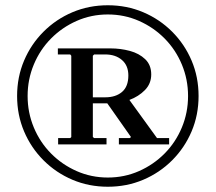

<svg xmlns="http://www.w3.org/2000/svg" viewBox="-20 -700 821 730"><path d="M390 10Q318 10 255.5 -16.5Q193 -43 145.5 -90.5Q98 -138 71.5 -200.5Q45 -263 45 -335Q45 -407 71.5 -469.5Q98 -532 145.5 -579.5Q193 -627 255.5 -653.5Q318 -680 390 -680Q462 -680 524.5 -653.5Q587 -627 634.5 -579.5Q682 -532 708.5 -469.5Q735 -407 735 -335Q735 -263 708.5 -200.5Q682 -138 634.5 -90.5Q587 -43 524.5 -16.5Q462 10 390 10ZM390 -25Q453 -25 508.5 -49.5Q564 -74 606 -116.5Q648 -159 671.5 -215.5Q695 -272 695 -335Q695 -398 671.5 -454.5Q648 -511 606 -553.5Q564 -596 508.5 -620.5Q453 -645 390 -645Q327 -645 271.5 -620.5Q216 -596 174 -553.5Q132 -511 108.5 -454.5Q85 -398 85 -335Q85 -272 108.5 -215.5Q132 -159 174 -116.5Q216 -74 271.5 -49.5Q327 -25 390 -25ZM201 -151V-175H247L251 -179V-488L247 -493H200V-516H400Q438 -516 473.5 -506.5Q509 -497 532 -475Q555 -453 555 -417Q555 -382 531 -357.5Q507 -333 472 -320L577 -175H623V-151H432V-175H473L478 -179L388 -307H333V-179L338 -175H385V-151ZM333 -330H380Q420 -330 444 -350.5Q468 -371 468 -413Q468 -451 443.5 -472Q419 -493 380 -493H338L333 -488Z"/></svg>

Font: Brygada 1918 SemiBold
Style: Regular
Weight: 600
Designer: Mateusz Machalski | Borys Kosmynka | Przemek Hoffer
Foundry: NIEPODLEGLA 2018
Version: Version 3.006